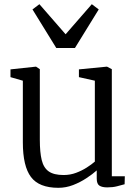

<svg xmlns="http://www.w3.org/2000/svg" viewBox="-20 -885 662 916"><path d="M491.5 9Q467.5 9 454.5 0.8Q441.5 -7.5 441.5 -33V-72Q421.5 -54 392.2 -34.8Q363 -15.5 328.8 -2.2Q294.5 11 258.5 11Q166.5 11 127.8 -40.5Q89 -92 89 -206V-500L30 -517V-554L151 -567H152L170 -555V-218Q170 -158.5 179 -121.5Q188 -84.5 212.5 -67.2Q237 -50 283.5 -50Q315 -50 343 -60.5Q371 -71 394 -85.8Q417 -100.5 432.5 -114V-500L356.5 -517V-554L489.5 -567H490.5L513.5 -555V-44H575.5L574.5 -6Q558 -1.5 538 3.8Q518 9 491.5 9ZM248.5 -656 135 -840 168 -865 293 -721.5 418 -865 451 -840 337.5 -656Z"/></svg>

Font: Merriweather Light
Style: Regular
Weight: 300
Designer: Eben Sorkin
Foundry: Eben Sorkin
Version: Version 2.100